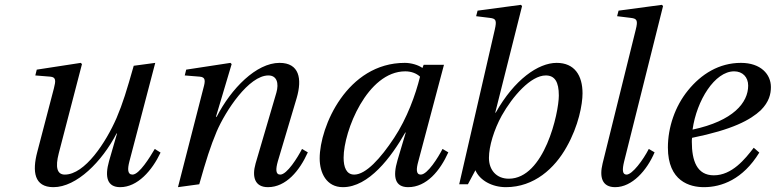

<svg xmlns="http://www.w3.org/2000/svg" viewBox="-20 -762 3208 794"><path d="M126 -450 188 -445C212 -443 211 -428 203 -397L134 -133C113 -53 121 12 201 12C297 12 402 -94 462 -210H464L431 -96C412 -29 424 12 477 12C549 12 609 -57 644 -131L620 -146C600 -112 556 -40 528 -40C507 -40 507 -63 515 -94L622 -502L533 -490C504 -388 488 -335 462 -274C418 -173 331 -40 248 -40C216 -40 208 -70 223 -128L319 -497L314 -502L132 -474Z M716 12 804 0C833 -102 850 -156 876 -218C913 -304 1009 -450 1090 -450C1125 -450 1134 -418 1123 -379L1037 -86C1021 -30 1034 12 1088 12C1163 12 1219 -56 1253 -132L1229 -146C1211 -111 1167 -40 1139 -40C1119 -40 1120 -63 1129 -95L1207 -357C1230 -436 1218 -502 1136 -502C1040 -502 936 -396 876 -279H873L938 -497L933 -502L750 -474L744 -450L806 -445C830 -443 830 -429 821 -397Z M1302 -107C1302 -47 1330 12 1398 12C1505 12 1598 -112 1656 -214H1658L1624 -100C1603 -29 1614 12 1668 12C1744 12 1800 -56 1834 -132L1810 -146C1792 -111 1748 -40 1720 -40C1700 -40 1701 -63 1710 -95L1816 -494H1732L1727 -481C1710 -493 1681 -502 1654 -502C1416 -502 1302 -239 1302 -107ZM1401 -110C1401 -220 1499 -467 1656 -467C1680 -467 1702 -459 1717 -445C1699 -371 1663 -272 1610 -192C1554 -107 1493 -40 1445 -40C1412 -40 1401 -71 1401 -110Z M1879 0H1915L1946 -58C1964 -16 2015 12 2072 12C2189 12 2274 -66 2323 -154C2373 -242 2389 -331 2389 -376C2389 -450 2356 -502 2282 -502C2206 -502 2107 -433 2030 -296H2028L2139 -737L2134 -742L1955 -718L1949 -695L2006 -688C2031 -685 2035 -678 2026 -639ZM2002 -109C2002 -157 2023 -226 2055 -284C2100 -364 2175 -450 2237 -450C2274 -450 2291 -424 2291 -367C2291 -295 2231 -23 2084 -23C2033 -23 2002 -59 2002 -109Z M2472 -86C2458 -29 2470 12 2524 12C2594 12 2655 -57 2687 -132L2663 -146C2640 -101 2595 -40 2571 -40C2553 -40 2553 -61 2561 -94L2722 -737L2717 -742L2538 -718L2532 -695L2589 -688C2614 -685 2619 -678 2609 -639Z M2742 -152C2742 -12 2833 12 2891 12C2964 12 3052 -20 3120 -131L3097 -151C3061 -104 3007 -37 2932 -37C2862 -37 2841 -97 2841 -176C2841 -181 2841 -185 2842 -192C3010 -226 3083 -266 3126 -306C3161 -341 3168 -374 3168 -402C3168 -455 3126 -502 3044 -502C2954 -502 2880 -456 2825 -388C2772 -323 2742 -236 2742 -152ZM2844 -226C2861 -347 2936 -467 3016 -467C3051 -467 3074 -443 3074 -408C3074 -338 3013 -262 2844 -226Z"/></svg>

Font: Heuristica
Style: Italic
Weight: 400
Italic angle: -13°
Version: Version 1.0.1